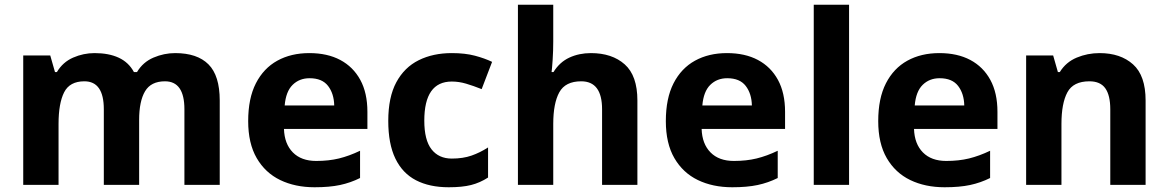

<svg xmlns="http://www.w3.org/2000/svg" viewBox="-20 -780 4928 810"><path d="M719 -556Q812 -556 859.5 -508.5Q907 -461 907 -356V0H758V-319Q758 -437 676 -437Q617 -437 592 -395Q567 -353 567 -274V0H418V-319Q418 -437 336 -437Q274 -437 250.5 -390.5Q227 -344 227 -257V0H78V-546H192L212 -476H220Q245 -518 288.5 -537Q332 -556 379 -556Q439 -556 481 -536.5Q523 -517 545 -476H558Q583 -518 627.5 -537Q672 -556 719 -556Z M1285 -556Q1361 -556 1415.5 -527Q1470 -498 1500 -443Q1530 -388 1530 -308V-236H1178Q1180 -173 1215.5 -137Q1251 -101 1314 -101Q1367 -101 1410 -111.5Q1453 -122 1499 -144V-29Q1459 -9 1414.5 0.5Q1370 10 1307 10Q1225 10 1162 -20.5Q1099 -51 1063 -113Q1027 -175 1027 -269Q1027 -365 1059.5 -428.5Q1092 -492 1150 -524Q1208 -556 1285 -556ZM1286 -450Q1243 -450 1214.5 -422Q1186 -394 1181 -335H1390Q1389 -385 1364 -417.5Q1339 -450 1286 -450Z M1873 10Q1792 10 1735 -19.5Q1678 -49 1648 -111Q1618 -173 1618 -270Q1618 -370 1652 -433Q1686 -496 1746.5 -526Q1807 -556 1886 -556Q1942 -556 1983.5 -545Q2025 -534 2056 -519L2012 -404Q1977 -418 1946.5 -427Q1916 -436 1886 -436Q1770 -436 1770 -271Q1770 -189 1800.5 -150Q1831 -111 1886 -111Q1933 -111 1969 -123.5Q2005 -136 2039 -158V-31Q2005 -9 1967.5 0.5Q1930 10 1873 10Z M2314 -605Q2314 -565 2311.5 -528Q2309 -491 2307 -476H2315Q2341 -518 2382 -537Q2423 -556 2473 -556Q2562 -556 2615.5 -508.5Q2669 -461 2669 -356V0H2520V-319Q2520 -437 2432 -437Q2365 -437 2339.5 -390.5Q2314 -344 2314 -257V0H2165V-760H2314Z M3047 -556Q3123 -556 3177.5 -527Q3232 -498 3262 -443Q3292 -388 3292 -308V-236H2940Q2942 -173 2977.5 -137Q3013 -101 3076 -101Q3129 -101 3172 -111.5Q3215 -122 3261 -144V-29Q3221 -9 3176.5 0.5Q3132 10 3069 10Q2987 10 2924 -20.5Q2861 -51 2825 -113Q2789 -175 2789 -269Q2789 -365 2821.5 -428.5Q2854 -492 2912 -524Q2970 -556 3047 -556ZM3048 -450Q3005 -450 2976.5 -422Q2948 -394 2943 -335H3152Q3151 -385 3126 -417.5Q3101 -450 3048 -450Z M3562 0H3413V-760H3562Z M3943 -556Q4019 -556 4073.5 -527Q4128 -498 4158 -443Q4188 -388 4188 -308V-236H3836Q3838 -173 3873.5 -137Q3909 -101 3972 -101Q4025 -101 4068 -111.5Q4111 -122 4157 -144V-29Q4117 -9 4072.5 0.5Q4028 10 3965 10Q3883 10 3820 -20.5Q3757 -51 3721 -113Q3685 -175 3685 -269Q3685 -365 3717.5 -428.5Q3750 -492 3808 -524Q3866 -556 3943 -556ZM3944 -450Q3901 -450 3872.5 -422Q3844 -394 3839 -335H4048Q4047 -385 4022 -417.5Q3997 -450 3944 -450Z M4619 -556Q4707 -556 4760 -508.5Q4813 -461 4813 -356V0H4664V-319Q4664 -378 4643 -407.5Q4622 -437 4576 -437Q4508 -437 4483 -390.5Q4458 -344 4458 -257V0H4309V-546H4423L4443 -476H4451Q4477 -518 4522.5 -537Q4568 -556 4619 -556Z"/></svg>

Font: Noto Sans Adlam Unjoined
Style: Bold
Weight: 700
Version: Version 3.001